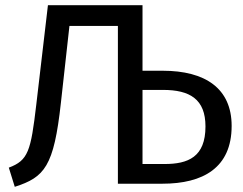

<svg xmlns="http://www.w3.org/2000/svg" viewBox="-20 -709 939 741"><path d="M615 -76H530V-362H609C713 -362 773 -326 773 -221C773 -103 706 -76 615 -76ZM608 -436H530V-689H165L120 -305C99 -126 89 -90 14 -62L37 12C152 -25 188 -66 215 -312L248 -609H435V0H607C763 0 874 -61 874 -223C874 -368 772 -436 608 -436Z"/></svg>

Font: Fira Math
Style: Regular
Weight: 400
Designer: Xiangdong Zeng
Foundry: Xiangdong Zeng
Version: Version 0.3.4